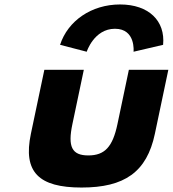

<svg xmlns="http://www.w3.org/2000/svg" viewBox="-20 -826 775 861"><path d="M355.9 -513H178.9L118.5 -226C82.4 -54 153.8 15 345.8 15C537.8 15 638.4 -54 674.5 -226L734.9 -513H557.9L506.6 -269C485.3 -168 450.1 -129 376.1 -129C302.1 -129 283.3 -168 304.6 -269ZM368.9 -594C368.9 -594 401.6 -697 495.6 -697C589.6 -697 578.9 -594 578.9 -594L711.4 -625C721.9 -732 647.5 -806 518.5 -806C389.5 -806 283.9 -732 249.4 -625Z"/></svg>

Font: Hussar
Style: BdOblTwo
Weight: 700
Foundry: Cannot Into Space Fonts
Version: Version 2.00